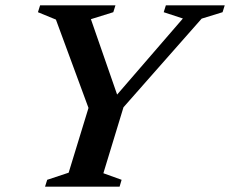

<svg xmlns="http://www.w3.org/2000/svg" viewBox="-20 -696 858 716"><path d="M662 -627 590.5 -650.5 598.5 -676H818L810 -650.5L732 -626.5L440.5 -296L365.5 -50L433.5 -25.5L426 0H148L156 -25.5L236 -52L310 -293.5L188.5 -623L121.5 -650.5L129.5 -676H410.5L402.5 -650.5L319 -624.5L424.5 -321H397.5Z"/></svg>

Font: Newsreader 16pt 16pt SemiBold
Style: Italic
Weight: 600
Italic angle: -17°
Version: Version 1.003